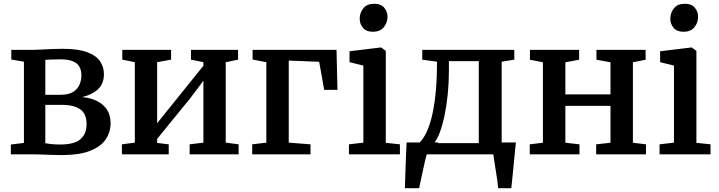

<svg xmlns="http://www.w3.org/2000/svg" viewBox="-20 -819 3815 1019"><path d="M307.5 4Q283 4 252.8 3Q222.5 2 194.8 1Q167 0 149 0H37.5V-52L107 -60.5V-491.5L40 -503V-554.5H156.5Q173.5 -554.5 200.5 -556Q227.5 -557.5 257 -558.8Q286.5 -560 311.5 -560Q395 -560 443 -542Q491 -524 511.2 -493.5Q531.5 -463 531.5 -425.5Q531.5 -374 499.5 -344.8Q467.5 -315.5 416 -304Q462.5 -299.5 496.2 -282.2Q530 -265 548.5 -235.8Q567 -206.5 567 -165.5Q567 -119 541.8 -80.5Q516.5 -42 459.5 -19Q402.5 4 307.5 4ZM298 -52Q376 -52 407.8 -81Q439.5 -110 439.5 -159.5Q439.5 -217 404.2 -239.8Q369 -262.5 312.5 -262.5H220.5V-59Q228 -57.5 240 -55.8Q252 -54 267.2 -53Q282.5 -52 298 -52ZM220.5 -316H302Q343 -316 367 -330.5Q391 -345 401.5 -368.8Q412 -392.5 412 -419.5Q412 -444.5 402.2 -463.5Q392.5 -482.5 368.2 -493.2Q344 -504 300 -504Q279.5 -504 259.2 -503.2Q239 -502.5 220.5 -501.5Z M627 0V-53L695.5 -62V-489L629 -502.5V-554.5H888V-502.5L814 -489V-165L881.5 -249L1059.5 -470V-489L993.5 -502.5V-554.5H1243.5V-502.5L1178 -488.5V-62L1246.5 -53V0H986.5V-53L1059.5 -62V-390.5L988 -295.5L814 -82V-60.5L875.5 -53V0Z M1318.5 0V-53L1393.5 -62V-489L1320.5 -503V-554.5H1766L1771 -342H1700.5L1674 -491L1512.5 -497.5V-62L1628 -53V0Z M1832 0V-53L1908.5 -62V-471L1835 -489V-547L2000.5 -567H2003L2027.5 -549V-61L2102.5 -53V0ZM1958 -650.5Q1924 -650.5 1906.5 -671.2Q1889 -692 1889 -719.5Q1889 -751 1908.2 -775Q1927.5 -799 1966 -799H1967Q2001 -799 2018.8 -778.5Q2036.5 -758 2036.5 -730.5Q2036.5 -699 2017.2 -674.8Q1998 -650.5 1959 -650.5Z M2181 0V-58H2202Q2226.5 -79.5 2245 -120Q2263.5 -160.5 2275.5 -216.2Q2287.5 -272 2293.5 -341.5Q2299.5 -411 2299.5 -491.5L2221 -502.5V-554.5H2709.5V-502.5L2642.5 -491.5V0ZM2284 -59.5H2521V-494.5H2362.5V-445Q2362.5 -381.5 2356.5 -321Q2350.5 -260.5 2339.8 -208.5Q2329 -156.5 2314.8 -118Q2300.5 -79.5 2284 -59.5ZM2129 180Q2130 146.5 2131.2 106.2Q2132.5 66 2134.2 22.2Q2136 -21.5 2138 -63H2308L2246.5 -4.5Q2241.5 11 2235.2 37.8Q2229 64.5 2222.8 93.5Q2216.5 122.5 2211.5 146.2Q2206.5 170 2204.5 180ZM2624 180Q2622.5 161 2619 136.8Q2615.5 112.5 2611.5 87.2Q2607.5 62 2603.8 39Q2600 16 2598 0L2555 -63H2718Q2716 -45 2713.5 -20.2Q2711 4.5 2708.5 32Q2706 59.5 2703.2 86.8Q2700.5 114 2698 138.2Q2695.5 162.5 2693.5 180Z M2791.5 0V-53L2861.5 -61.5V-488.5L2792.5 -502V-554.5H3053.5V-502L2980.5 -488.5V-318H3220V-488.5L3145.5 -502V-554.5H3406.5V-502L3339 -488.5V-61.5L3408.5 -53V0H3144V-53L3220 -61.5V-257H2980.5V-61.5L3055.5 -53V0Z M3480.5 0V-53L3557 -62V-471L3483.5 -489V-547L3649 -567H3651.5L3676 -549V-61L3751 -53V0ZM3606.5 -650.5Q3572.5 -650.5 3555 -671.2Q3537.5 -692 3537.5 -719.5Q3537.5 -751 3556.8 -775Q3576 -799 3614.5 -799H3615.5Q3649.5 -799 3667.2 -778.5Q3685 -758 3685 -730.5Q3685 -699 3665.8 -674.8Q3646.5 -650.5 3607.5 -650.5Z"/></svg>

Font: Merriweather 20pt SemiBold
Style: Regular
Weight: 600
Version: Version 2.100